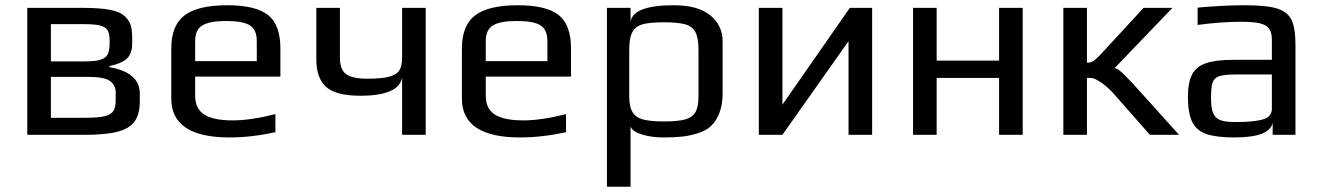

<svg xmlns="http://www.w3.org/2000/svg" viewBox="-20 -514 5037 732"><path d="M84 -484H296Q361 -484 400 -476.5Q439 -469 457 -451Q474 -434 479 -416Q484 -398 484 -366V-349Q484 -310 464 -291Q444 -272 397 -262V-258Q513 -238 513 -157V-128Q513 -79 493.5 -51.5Q474 -24 429 -12Q384 0 303 0H84ZM304 -280Q344 -280 364 -286.5Q384 -293 391 -307.5Q398 -322 398 -352V-358Q398 -385 390.5 -398Q383 -411 362.5 -416.5Q342 -422 301 -422H174V-280ZM308 -65Q355 -65 379 -71Q403 -77 412 -90.5Q421 -104 421 -131V-163Q421 -188 400 -205Q378 -221 313 -221H174V-65Z M633 -138V-329Q633 -417 683.5 -455.5Q734 -494 847 -494Q954 -494 1001.5 -457Q1049 -420 1049 -329V-222H724V-149Q724 -99 759 -77Q794 -55 867 -55Q936 -55 1030 -79V-10Q938 10 855 10Q633 10 633 -138ZM959 -281V-357Q959 -401 932.5 -417.5Q906 -434 842 -434Q780 -434 752 -417.5Q724 -401 724 -357V-281Z M1513 -218Q1500 -149 1354 -149Q1261 -149 1223.5 -182.5Q1186 -216 1186 -288V-484H1276V-294Q1276 -248 1300 -231Q1324 -214 1380 -214Q1435 -214 1463.5 -221.5Q1492 -229 1502.5 -246Q1513 -263 1513 -294V-484H1603V0H1513Z M1741 -138V-329Q1741 -417 1791.5 -455.5Q1842 -494 1955 -494Q2062 -494 2109.5 -457Q2157 -420 2157 -329V-222H1832V-149Q1832 -99 1867 -77Q1902 -55 1975 -55Q2044 -55 2138 -79V-10Q2046 10 1963 10Q1741 10 1741 -138ZM2067 -281V-357Q2067 -401 2040.5 -417.5Q2014 -434 1950 -434Q1888 -434 1860 -417.5Q1832 -401 1832 -357V-281Z M2294 -484H2384V-432Q2395 -494 2549 -494Q2641 -494 2688 -455.5Q2735 -417 2735 -357V-158Q2735 -115 2722.5 -83Q2710 -51 2690 -33Q2672 -16 2640.5 -6Q2609 4 2578 7Q2550 10 2510 10Q2466 10 2429.5 -0.5Q2393 -11 2384 -31V198H2294ZM2643 -147V-325Q2643 -370 2631 -392Q2619 -414 2591.5 -421.5Q2564 -429 2511 -429Q2458 -429 2430.5 -421.5Q2403 -414 2391 -392Q2379 -370 2379 -325V-147Q2379 -107 2391.5 -86.5Q2404 -66 2432 -58.5Q2460 -51 2512 -51Q2564 -51 2591.5 -58.5Q2619 -66 2631 -86Q2643 -106 2643 -147Z M3305 -484V0H3215V-357L2963 0H2873V-484H2963V-115L3220 -484Z M3461 -484H3551V-283H3789V-484H3879V0H3789V-217H3551V0H3461Z M4034 -484H4124V-275Q4139 -275 4148.5 -281.5Q4158 -288 4172 -302L4340 -484H4450L4230 -255Q4243 -252 4267.5 -228Q4292 -204 4340 -150L4475 0H4364L4232 -150Q4205 -181 4179 -199Q4159 -212 4151 -214.5Q4143 -217 4135 -217Q4127 -217 4124 -217V0H4034Z M4509 -144Q4509 -199 4524.5 -229.5Q4540 -260 4577.5 -273Q4615 -286 4684 -286H4829V-363Q4829 -390 4818.5 -404.5Q4808 -419 4783.5 -425Q4759 -431 4712 -431Q4637 -431 4546 -419V-485Q4645 -494 4725 -494Q4809 -494 4849 -481.5Q4889 -469 4904 -438Q4919 -407 4919 -342V0H4832V-46Q4821 10 4686 10Q4617 10 4579.5 -3Q4542 -16 4525.5 -49Q4509 -82 4509 -144ZM4701 -49Q4750 -49 4784 -56Q4829 -65 4829 -98V-230H4690Q4647 -230 4628 -223.5Q4609 -217 4603 -199Q4597 -181 4597 -141Q4597 -105 4604 -85.5Q4611 -66 4629 -57.5Q4647 -49 4683 -49Z"/></svg>

Font: Play
Style: Regular
Weight: 400
Designer: Jonas Hecksher (Cyrillic expansion: Cyreal)
Foundry: Jonas Hecksher, Playtype, e-types AS
Version: Version 2.101; ttfautohint (v1.5.65-e2d9)